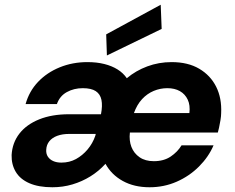

<svg xmlns="http://www.w3.org/2000/svg" viewBox="-20 -778 991 810"><path d="M201 12Q143 12 104 -5Q65 -22 46.5 -53Q28 -84 29 -124Q32 -176 62 -214.5Q92 -253 145.5 -274.5Q199 -296 271 -296H406Q413 -332 408 -356.5Q403 -381 384 -393.5Q365 -406 329 -406Q292 -406 262 -389.5Q232 -373 220 -339H88Q103 -393 140.5 -432.5Q178 -472 232 -494Q286 -516 349 -516Q388 -516 420 -508Q452 -500 476 -485Q500 -470 515 -448Q553 -480 601.5 -498Q650 -516 704 -516Q773 -516 820.5 -488Q868 -460 892 -412Q916 -364 913 -301Q913 -288 910 -270.5Q907 -253 904 -239Q901 -225 899 -219H528Q524 -185 534.5 -158Q545 -131 569 -114.5Q593 -98 629 -98Q671 -98 700 -117.5Q729 -137 746 -165H881Q860 -116 819.5 -75.5Q779 -35 725.5 -11.5Q672 12 611 12Q546 12 498 -14.5Q450 -41 425 -87Q397 -56 361.5 -34Q326 -12 285.5 0Q245 12 201 12ZM239 -92Q273 -92 300.5 -107Q328 -122 349.5 -147.5Q371 -173 382 -205L384 -213H272Q243 -213 221.5 -205Q200 -197 188 -182Q176 -167 175 -146Q174 -129 182 -117Q190 -105 204.5 -98.5Q219 -92 239 -92ZM545 -301H779Q783 -334 772 -357.5Q761 -381 739 -393.5Q717 -406 686 -406Q656 -406 628.5 -394.5Q601 -383 579.5 -360Q558 -337 545 -301ZM431 -544 428 -633 658 -758 662 -656Z"/></svg>

Font: DM Sans
Style: Bold Italic
Weight: 700
Italic angle: -10°
Designer: Colophon Foundry, Jonny Pinhorn
Foundry: Colophon Foundry
Version: Version 4.004;gftools[0.9.30]